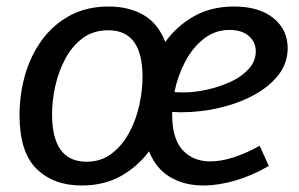

<svg xmlns="http://www.w3.org/2000/svg" viewBox="-20 -560 918 590"><path d="M230 10Q145 10 92.5 -41Q40 -92 40 -207Q40 -270 57 -329.5Q74 -389 108.5 -436.5Q143 -484 194.5 -512Q246 -540 314 -540Q376 -540 421 -514Q466 -488 488 -431Q523 -480 576 -510Q629 -540 699 -540Q776 -540 820 -504.5Q864 -469 864 -412Q864 -366 835.5 -329.5Q807 -293 759.5 -267.5Q712 -242 654 -228.5Q596 -215 536 -215Q527 -215 520.5 -215.5Q514 -216 509 -216Q509 -212 509 -208Q509 -133 541.5 -98.5Q574 -64 626 -64Q691 -64 778 -112L806 -50Q754 -20 702.5 -5Q651 10 605 10Q546 10 502.5 -16Q459 -42 438 -95Q403 -48 351.5 -19Q300 10 230 10ZM685 -468Q641 -468 606.5 -441Q572 -414 549 -370.5Q526 -327 516 -277Q529 -276 542 -276Q579 -276 618.5 -285Q658 -294 691.5 -310Q725 -326 745.5 -349.5Q766 -373 766 -402Q766 -431 744.5 -449.5Q723 -468 685 -468ZM246 -63Q290 -63 322.5 -87.5Q355 -112 376.5 -151.5Q398 -191 408 -236.5Q418 -282 418 -324Q418 -467 313 -467Q267 -467 234.5 -443Q202 -419 181 -380Q160 -341 150 -296Q140 -251 140 -209Q140 -63 246 -63Z"/></svg>

Font: Bitter Medium
Style: Italic
Weight: 500
Italic angle: -9°
Designer: Sol Matas, and Bitter project Authors
Foundry: Sol Matas
Version: Version 2.001